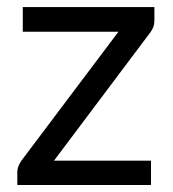

<svg xmlns="http://www.w3.org/2000/svg" viewBox="-20 -527 492 547"><path d="M419.9 -468.8Q419.9 -459 417 -450.2Q413.1 -441.4 408.2 -434.6Q316.4 -312.5 133.8 -69.3Q203.1 -69.3 410.2 -69.3Q410.2 -51.8 410.2 0Q315.4 0 29.3 0Q29.3 -2 29.3 -6.8Q29.3 -14.6 29.3 -37.1Q29.3 -43.9 32.2 -52.7Q35.2 -60.5 41 -69.3Q132.8 -191.4 317.4 -436.5Q249 -436.5 44.9 -436.5Q44.9 -454.1 44.9 -506.8Q138.7 -506.8 419.9 -506.8Q419.9 -497.1 419.9 -468.8Z"/></svg>

Font: Lato
Style: Regular
Weight: 400
Designer: Lukasz Dziedzic with Adam Twardoch and Botio Nikoltchev
Version: Version 2.015; 2015-08-06; http://www.latofonts.com/